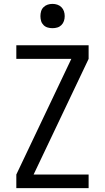

<svg xmlns="http://www.w3.org/2000/svg" viewBox="-20 -968 540 988"><path d="M64 0V-70L347 -665H64V-735H436V-665L153 -70H436V0ZM250 -823Q237 -823 225 -826.5Q213 -830 204 -839Q195 -848 191.5 -860Q188 -872 188 -885Q188 -898 191.5 -910Q195 -922 204 -931Q213 -940 225 -944Q237 -948 250 -948Q263 -948 275 -944Q287 -940 296 -931Q305 -922 309 -910Q313 -898 313 -885Q313 -872 309 -860Q305 -848 296 -839Q287 -830 275 -826.5Q263 -823 250 -823Z"/></svg>

Font: Zed Mono
Style: Regular
Weight: 400
Monospace: yes
Designer: Belleve Invis
Foundry: Belleve Invis
Version: Version 1.0.0; ttfautohint (v1.8.4)